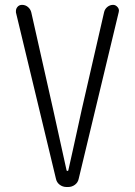

<svg xmlns="http://www.w3.org/2000/svg" viewBox="-20 -750 540 770"><path d="M247.1 0Q231.4 0 219.2 -9.3Q207 -18.6 204.1 -34.2L43.9 -700.2Q43.9 -703.1 43.9 -706.1Q43.9 -713.9 48.8 -720.7Q55.7 -730.5 68.4 -730.5Q82 -730.5 92.3 -721.7Q102.5 -712.9 105.5 -700.2L193.4 -309.6L247.1 -66.4Q248 -64.5 250.5 -64.5Q252.9 -64.5 253.9 -66.4Q262.7 -105.5 271.5 -145Q280.3 -184.6 290.5 -231.4Q300.8 -278.3 307.6 -309.6L397.5 -701.2Q400.4 -713.9 410.6 -722.2Q420.9 -730.5 433.6 -730.5Q444.3 -730.5 452.1 -720.7Q457 -714.8 457 -707Q457 -704.1 456.1 -701.2L295.9 -34.2Q293 -18.6 280.8 -9.3Q268.6 0 252.9 0Z"/></svg>

Font: Gen Jyuu Gothic L Monospace Light
Style: Regular
Weight: 300
Designer: [Source Han Sans]
Ryoko NISHIZUKA  (kana & ideographs); Paul D. Hunt (Latin, Greek & Cyrillic); Wenlong ZHANG  (bopomofo
Version: Version 1.002.20150607